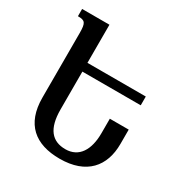

<svg xmlns="http://www.w3.org/2000/svg" viewBox="-168 -845 943 986"><g transform="rotate(30 304.0 -352.0)"><path d="M554 -212V-297H442V-211C442 -113 403 -47 322 -47C243 -47 199 -97 199 -212V-436H545V-488H199V-714H37V-671C79 -671 88 -662 88 -600V-218C88 -61 176 10 321 10C480 10 554 -80 554 -212Z"/></g></svg>

Font: Noto Serif Armenian Condensed Semi
Style: Regular
Weight: 600
Width: 3
Designer: Monotype Design Team
Foundry: Monotype Imaging Inc.
Version: Version 1.901